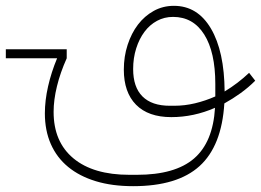

<svg xmlns="http://www.w3.org/2000/svg" viewBox="-86 -399 896 659"><path d="M-66 -230H143V-199Q121 -150 109.5 -103Q98 -56 98 -15Q98 88 166 144.5Q234 201 358 201H384Q515 201 580 145Q645 89 652 -29Q579 3 502 3Q423 3 381 -39.5Q339 -82 339 -160Q339 -205 352 -245Q365 -285 387.5 -314.5Q410 -344 441.5 -361.5Q473 -379 511 -379Q592 -379 638 -301Q684 -223 685 -85Q731 -113 769 -149L790 -122Q767 -99 740 -79.5Q713 -60 684 -44Q675 102 599 171Q523 240 371 240Q299 240 243 223Q187 206 148 174Q109 142 88.5 95.5Q68 49 68 -10Q68 -54 79 -102.5Q90 -151 110 -199H-66ZM512 -36Q548 -36 583.5 -44.5Q619 -53 653 -68V-111Q653 -220 615 -280.5Q577 -341 508 -341Q478 -341 453 -327.5Q428 -314 410 -290Q392 -266 381.5 -233Q371 -200 371 -162Q371 -100 403 -68Q435 -36 497 -36Z"/></svg>

Font: IBM Plex Sans Arabic ExtraLight
Style: Regular
Weight: 200
Designer: Mike Abbink, Paul van der Laan, Pieter van Rosmalen, Wael Morcos, Khajak Apelian
Foundry: Bold Monday
Version: Version 1.1